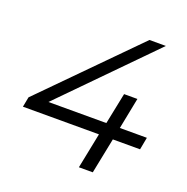

<svg xmlns="http://www.w3.org/2000/svg" viewBox="-125 -818 912 935"><g transform="rotate(20 330.5 -350.0)"><path d="M25 -184 35 -236 493 -700H578L134 -248H434L467 -410H536L504 -248H644L632 -184H491L454 0H382L419 -184Z"/></g></svg>

Font: Montserrat
Style: Italic
Weight: 400
Italic angle: -11.3°
Designer: Julieta Ulanovsky
Foundry: Julieta Ulanovsky
Version: Version 9.000; ttfautohint (v1.8.4.7-5d5b)